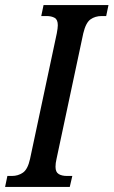

<svg xmlns="http://www.w3.org/2000/svg" viewBox="-53 -734 446 754"><path d="M-33 0 -24 -43H-6Q18 -43 37 -56Q56 -69 65 -110L170 -603Q174 -624 174 -635Q174 -657 161.5 -664Q149 -671 130 -671H109L118 -714H373L364 -671H346Q321 -671 302.5 -658Q284 -645 274 -603L169 -110Q165 -93 165 -79Q165 -58 177.5 -50.5Q190 -43 210 -43H231L221 0Z"/></svg>

Font: Noto Serif ExtraCondensed Medium
Style: Italic
Weight: 500
Width: 2
Italic angle: -12°
Designer: Monotype Design Team
Foundry: Monotype Imaging Inc.
Version: Version 2.013; ttfautohint (v1.8.4.7-5d5b)